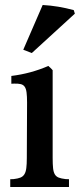

<svg xmlns="http://www.w3.org/2000/svg" viewBox="-20 -749 320 769"><path d="M279.8 -694.3 107.4 -536.6 73.2 -549.8 150.9 -729Q212.4 -725.6 275.4 -708.5ZM190.9 -116.2Q190.9 -90.8 192.6 -75.2Q194.3 -59.6 199.7 -50.5Q205.1 -41.5 215.3 -37.6Q225.6 -33.7 242.7 -31.7L256.3 -31.2V0H21V-31.2L34.7 -31.7Q51.8 -33.7 62 -37.8Q72.3 -42 77.9 -51.3Q83.5 -60.5 85.4 -75.9Q87.4 -91.3 87.4 -115.7L88.4 -337.9Q88.4 -363.3 86.4 -378.4Q84.5 -393.6 78.9 -401.6Q73.2 -409.7 63 -412.1Q52.7 -414.6 36.6 -414.1L25.4 -413.6V-444.8Q64.9 -449.7 101.1 -459.5Q137.2 -469.2 173.8 -484.9Q175.8 -482.9 177.5 -481.2Q179.2 -479.5 181.2 -478Q184.1 -475.1 187 -472.2Q189.9 -469.2 190.9 -467.8Z"/></svg>

Font: VarendraSemibold
Style: Regular
Weight: 600
Designer: Jacob Thomas
Foundry: Bangla Type Foundry
Version: Version 1.008